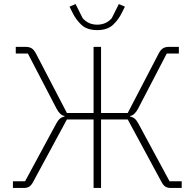

<svg xmlns="http://www.w3.org/2000/svg" viewBox="-20 -930 963 950"><path d="M44 -33H104L258 -318Q267 -335 276.5 -343Q286 -351 299 -353V-356Q277 -360 260 -392L118 -665H58V-698H108Q125 -698 136.5 -691Q148 -684 158 -665L311 -371H443V-698H480V-371H612L765 -665Q775 -684 786.5 -691Q798 -698 815 -698H865V-665H805L663 -392Q646 -360 624 -356V-353Q637 -351 646.5 -343Q656 -335 665 -318L819 -33H879V0H825Q809 0 798.5 -6.5Q788 -13 779 -30L612 -339H480V0H443V-339H311L144 -30Q135 -13 124.5 -6.5Q114 0 98 0H44ZM461 -781Q411 -781 383 -807Q355 -833 338 -869L324 -897L354 -910L389 -840Q417 -808 461 -808Q505 -808 533 -840L568 -910L598 -897L584 -869Q567 -833 539 -807Q511 -781 461 -781Z"/></svg>

Font: IBM Plex Sans ExtLt
Style: Regular
Weight: 200
Designer: Mike Abbink, Paul van der Laan, Pieter van Rosmalen
Foundry: Bold Monday
Version: Version 3.005